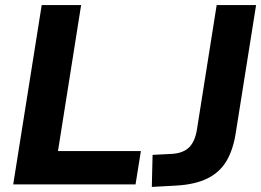

<svg xmlns="http://www.w3.org/2000/svg" viewBox="-20 -725 1027 755"><path d="M32 0 144 -705H299L208 -131H534L513 0ZM577 10 580 -116 658 -120Q700 -123 723 -145Q746 -167 754 -213L832 -705H987L907 -202Q897 -137 871 -92.5Q845 -48 796 -23.5Q747 1 669 5Z"/></svg>

Font: Nunito Sans ExtraBold
Style: Italic
Weight: 800
Italic angle: -9°
Designer: Vernon Adams
Foundry: Vernon Adams
Version: Version 3.006; ttfautohint (v1.8.3)